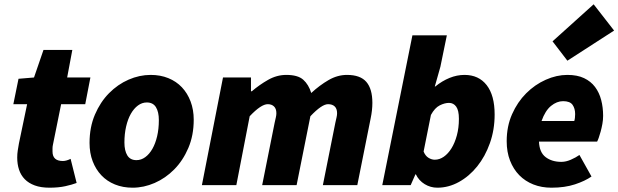

<svg xmlns="http://www.w3.org/2000/svg" viewBox="-20 -860 2873 892"><path d="M210 12Q170 12 141.5 1.5Q113 -9 95 -27.5Q77 -46 68.5 -71.5Q60 -97 60 -128Q60 -145 62.5 -161Q65 -177 68 -194L106 -376H42L66 -494L138 -500L182 -628H316L292 -500H400L376 -376H264L226 -188Q224 -179 224 -171.5Q224 -164 224 -156Q224 -112 272 -112Q288 -112 308 -122L336 -10Q315 -2 283.5 5Q252 12 210 12Z M596 12Q551 12 514 -3Q477 -18 451 -45.5Q425 -73 410.5 -111Q396 -149 396 -196Q396 -269 421 -327.5Q446 -386 486.5 -427Q527 -468 577.5 -490Q628 -512 680 -512Q725 -512 762 -497Q799 -482 825 -454.5Q851 -427 865.5 -388.5Q880 -350 880 -304Q880 -231 855 -172.5Q830 -114 789.5 -73Q749 -32 698.5 -10Q648 12 596 12ZM614 -116Q636 -116 655 -130Q674 -144 688 -168.5Q702 -193 710 -227Q718 -261 718 -302Q718 -340 704.5 -362Q691 -384 662 -384Q640 -384 621 -370Q602 -356 588 -331.5Q574 -307 566 -272.5Q558 -238 558 -198Q558 -160 571.5 -138Q585 -116 614 -116Z M918 0 1016 -500H1146V-436H1150Q1185 -466 1225.5 -489Q1266 -512 1310 -512Q1364 -512 1389 -489.5Q1414 -467 1426 -428Q1465 -464 1506.5 -488Q1548 -512 1592 -512Q1654 -512 1682 -479.5Q1710 -447 1710 -382Q1710 -348 1702 -310L1640 0H1480L1538 -290Q1541 -304 1543.5 -314.5Q1546 -325 1546 -334Q1546 -355 1535 -365.5Q1524 -376 1504 -376Q1475 -376 1422 -320L1358 0H1198L1256 -290Q1259 -304 1261.5 -314.5Q1264 -325 1264 -334Q1264 -355 1253 -365.5Q1242 -376 1224 -376Q1193 -376 1140 -320L1078 0Z M1888 0H1756L1896 -696H2056L2026 -550L2000 -458H2002Q2034 -484 2068.5 -498Q2103 -512 2138 -512Q2204 -512 2241 -464.5Q2278 -417 2278 -328Q2278 -257 2256 -195Q2234 -133 2197 -87Q2160 -41 2112 -14.5Q2064 12 2012 12Q1980 12 1953 -4.5Q1926 -21 1912 -50H1910ZM2066 -382Q2046 -382 2023 -370.5Q2000 -359 1982 -326L1948 -156Q1956 -136 1970.5 -127Q1985 -118 2000 -118Q2022 -118 2042 -132Q2062 -146 2077.5 -171Q2093 -196 2102.5 -231Q2112 -266 2112 -308Q2112 -347 2099.5 -364.5Q2087 -382 2066 -382Z M2616 -578 2547 -668 2738 -840 2833 -718ZM2334 -204Q2334 -273 2359 -329.5Q2384 -386 2424.5 -426.5Q2465 -467 2515.5 -489.5Q2566 -512 2616 -512Q2662 -512 2693.5 -497Q2725 -482 2744.5 -456Q2764 -430 2773 -395.5Q2782 -361 2782 -322Q2782 -303 2778.5 -284Q2775 -265 2770.5 -248.5Q2766 -232 2761.5 -219.5Q2757 -207 2754 -202H2484Q2486 -152 2515 -130Q2544 -108 2588 -108Q2609 -108 2632 -118Q2655 -128 2672 -140L2728 -40Q2698 -19 2651 -3.5Q2604 12 2542 12Q2496 12 2458 -3Q2420 -18 2392.5 -46Q2365 -74 2349.5 -114Q2334 -154 2334 -204ZM2496 -298H2648Q2650 -304 2651 -312.5Q2652 -321 2652 -330Q2652 -356 2640 -373Q2628 -390 2596 -390Q2567 -390 2540 -368Q2513 -346 2496 -298Z"/></svg>

Font: TypoPRO Source Sans Pro
Style: Italic
Weight: 900
Italic angle: -11°
Designer: Paul D. Hunt
Foundry: Adobe Systems Incorporated
Version: Version 1.075;PS 2.000;hotconv 1.0.86;makeotf.lib2.5.63406